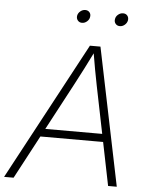

<svg xmlns="http://www.w3.org/2000/svg" viewBox="-81 -962 784 1011"><g transform="rotate(5 311.0 -456.5)"><path d="M-21 0 369.1 -727.5H424.8L574.7 0H528.8L423.3 -520.5Q415.5 -559.1 407 -605.2Q398.4 -651.4 389.2 -708H401.9Q374 -652.3 350.8 -606.2Q327.6 -560.1 306.2 -520.5L29.3 0ZM132.8 -228.5 140.1 -270.5H502.9L496.1 -228.5ZM517.1 -843.8Q502.4 -843.8 494.1 -854Q485.8 -864.3 488.3 -878.4Q490.2 -892.6 502.2 -902.6Q514.2 -912.6 528.3 -912.6Q543 -912.6 551 -902.8Q559.1 -893.1 557.1 -878.4Q554.7 -864.3 543 -854Q531.2 -843.8 517.1 -843.8ZM316.9 -843.8Q302.7 -843.8 294.4 -854Q286.1 -864.3 288.1 -878.4Q290.5 -892.6 302.5 -902.6Q314.5 -912.6 328.6 -912.6Q342.8 -912.6 351.1 -902.8Q359.4 -893.1 356.9 -878.4Q355 -864.3 343 -854Q331.1 -843.8 316.9 -843.8Z"/></g></svg>

Font: Inter 20pt ExtraLight
Style: Italic
Weight: 250
Italic angle: -9.3988°
Version: Version 4.001;git-66647c0bb